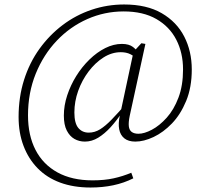

<svg xmlns="http://www.w3.org/2000/svg" viewBox="-20 -682 904 857"><path d="M359 -50Q333 -50 312 -62Q291 -74 278 -99.5Q265 -125 265 -166Q265 -211 280 -256.5Q295 -302 320.5 -343Q346 -384 379.5 -416.5Q413 -449 450 -467.5Q487 -486 524 -486Q556 -486 574 -472Q592 -458 603 -438L594 -416Q580 -431 562 -440Q544 -449 519 -449Q479 -449 442 -425.5Q405 -402 375.5 -363Q346 -324 329 -276.5Q312 -229 312 -180Q312 -132 329.5 -111Q347 -90 376 -90Q403 -90 427 -105Q451 -120 478.5 -148.5Q506 -177 542 -218L548 -179H524Q500 -143 473.5 -114Q447 -85 418.5 -67.5Q390 -50 359 -50ZM584 -50Q553 -50 535 -64.5Q517 -79 512 -105Q507 -131 515 -166L576 -451L611 -489L629 -486L559 -165Q553 -136 555 -118.5Q557 -101 568 -93Q579 -85 598 -85Q624 -85 658 -103Q692 -121 724 -156.5Q756 -192 776.5 -246Q797 -300 797 -372Q797 -446 767 -504.5Q737 -563 678 -597Q619 -631 532 -631Q447 -631 370 -597Q293 -563 233.5 -500.5Q174 -438 139.5 -353Q105 -268 105 -167Q105 -78 138.5 -13Q172 52 236.5 87.5Q301 123 393 123Q446 123 487 114Q528 105 566 89L575 114Q533 135 485.5 145Q438 155 384 155Q308 155 248.5 133Q189 111 148 69Q107 27 85 -31Q63 -89 63 -160Q63 -249 87.5 -326Q112 -403 156.5 -464.5Q201 -526 260 -570.5Q319 -615 389 -638.5Q459 -662 534 -662Q635 -662 702 -623Q769 -584 802.5 -518.5Q836 -453 836 -372Q836 -292 811 -231.5Q786 -171 747.5 -131Q709 -91 665.5 -70.5Q622 -50 584 -50Z"/></svg>

Font: Source Serif 4 Light
Style: Italic
Weight: 300
Italic angle: -12°
Designer: Frank Grießhammer
Foundry: Adobe Systems Incorporated
Version: Version 4.004;hotconv 1.0.116;makeotfexe 2.5.65601